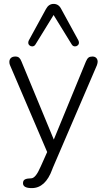

<svg xmlns="http://www.w3.org/2000/svg" viewBox="-20 -782 549 985"><path d="M139 133Q151 133 163 118.5Q175 104 188 74L193 63L222 -2L32 -446Q28 -454 28 -464Q28 -477 36 -484.5Q44 -492 59 -492Q71 -492 78 -486Q85 -480 90 -467L256 -66L421 -467Q427 -481 434 -486.5Q441 -492 454 -492Q467 -492 474 -484.5Q481 -477 481 -465Q481 -459 477 -447L251 79L248 87Q213 183 143 183Q98 183 98 158Q98 143 109 138Q120 133 139 133ZM385 -563Q385 -555 379 -549.5Q373 -544 365 -544Q354 -544 348 -554L255 -705L162 -554Q156 -544 145 -544Q137 -544 131 -549.5Q125 -555 125 -563Q125 -569 128 -575L216 -736Q230 -762 255 -762Q281 -762 294 -736L382 -575Q385 -569 385 -563Z"/></svg>

Font: SN Pro Light
Style: Regular
Weight: 300
Designer: Tobias Whetton
Foundry: Supernotes
Version: Version 1.002